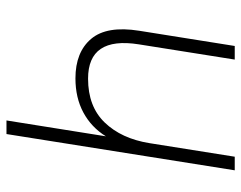

<svg xmlns="http://www.w3.org/2000/svg" viewBox="-96 -649 745 593"><g transform="rotate(-90 276.5 -352.5)"><path d="M47 0 159 -705H201L152 -398Q180 -443 225.5 -467.5Q271 -492 331 -492Q412 -492 453 -443.5Q494 -395 478 -295L431 0H389L436 -296Q461 -453 330 -453Q244 -453 194.5 -401.5Q145 -350 131 -264L89 0Z"/></g></svg>

Font: Nunito Sans ExtraLight
Style: Italic
Weight: 200
Italic angle: -9°
Designer: Vernon Adams
Foundry: Vernon Adams
Version: Version 3.006; ttfautohint (v1.8.3)